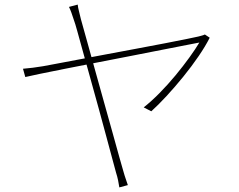

<svg xmlns="http://www.w3.org/2000/svg" viewBox="-20 -791 1040 835"><path d="M318 -771Q319 -759 323 -744Q327 -729 332 -707Q343 -668 359.5 -608.5Q376 -549 395 -480.5Q414 -412 433.5 -342.5Q453 -273 470 -212Q487 -151 499 -107.5Q511 -64 516 -48Q519 -38 522 -27.5Q525 -17 529 -6.5Q533 4 536 14L499 24Q497 10 493.5 -7Q490 -24 485 -39Q481 -54 470 -94.5Q459 -135 443.5 -193Q428 -251 410 -316.5Q392 -382 374 -446.5Q356 -511 341 -565.5Q326 -620 316 -656Q306 -692 303 -699Q296 -721 290.5 -736Q285 -751 280 -761ZM892 -627Q874 -591 844 -547Q814 -503 777.5 -458Q741 -413 704.5 -373.5Q668 -334 638 -307L605 -324Q638 -350 674 -386.5Q710 -423 743.5 -463.5Q777 -504 804 -541.5Q831 -579 847 -606Q837 -604 795.5 -596Q754 -588 690.5 -575.5Q627 -563 553 -548.5Q479 -534 404 -519.5Q329 -505 263.5 -492Q198 -479 152 -469.5Q106 -460 90 -456L80 -492Q103 -494 123 -496.5Q143 -499 167 -503Q178 -505 218 -512.5Q258 -520 316 -531Q374 -542 441 -554.5Q508 -567 574.5 -579.5Q641 -592 698.5 -603Q756 -614 794.5 -622Q833 -630 842 -632Q849 -634 857 -636Q865 -638 871 -641Z"/></svg>

Font: Noto Sans SC Thin
Style: Regular
Weight: 100
Designer: Ryoko NISHIZUKA 西塚涼子 (kana, bopomofo & ideographs); Paul D. Hunt (Latin, Greek & Cyrillic); Sandoll Communications 산돌커뮤니
Foundry: Adobe
Version: Version 2.004-H2;hotconv 1.0.118;makeotfexe 2.5.65603